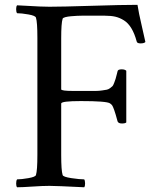

<svg xmlns="http://www.w3.org/2000/svg" viewBox="-20 -772 646 795"><path d="M50.8 -29.3Q68.4 -29.3 97.7 -34.4Q127 -39.6 128.9 -47.4Q134.8 -65.9 134.8 -131.3V-615.2Q134.8 -680.7 128.9 -698.7Q127 -707 97.7 -712.2Q68.4 -717.3 50.8 -717.3Q46.9 -721.7 46.9 -733.4Q46.9 -733.9 46.9 -734.9Q46.9 -745.6 50.8 -750Q62.5 -749.5 93 -747.8Q123.5 -746.1 144 -745.1Q164.6 -744.1 184.6 -744.1Q235.8 -744.1 360.6 -748Q485.4 -752 549.3 -752Q554.2 -719.2 566.9 -665.3Q579.6 -611.3 582 -598.1Q576.7 -592.3 562 -592.3Q547.4 -592.3 545.9 -600.6Q537.1 -633.3 523.9 -655Q510.7 -676.8 493.2 -687.7Q475.6 -698.7 457.5 -702.9Q439.5 -707 414.6 -707H317.4Q309.6 -707 299.3 -706.5Q289.1 -706.1 274.7 -704.8Q260.3 -703.6 250.2 -700.9Q240.2 -698.2 239.3 -694.3Q233.4 -676.3 233.4 -613.8V-402.3Q233.4 -395.5 282.2 -395.5H342.3Q363.3 -395.5 376.5 -395.5Q389.6 -395.5 402.6 -397.5Q415.5 -399.4 422.1 -400.6Q428.7 -401.9 435.8 -407Q442.9 -412.1 445.8 -415.3Q448.7 -418.5 452.6 -428.5Q456.5 -438.5 458.5 -445.1Q460.4 -451.7 464.4 -467.3Q465.8 -473.6 466.8 -477.1Q468.3 -484.9 483.9 -484.9Q497.1 -484.9 502.9 -479V-265.1Q498.5 -260.7 484.9 -260.7Q470.2 -260.7 466.8 -269.5Q458.5 -300.8 452.9 -316.4Q447.3 -332 444.1 -336.2Q440.9 -340.3 435.1 -344.2Q420.9 -353.5 314.9 -353.5Q233.4 -353.5 233.4 -343.3V-131.3Q233.4 -65.9 239.3 -47.4Q241.2 -39.6 275.6 -34.4Q310.1 -29.3 328.6 -29.3Q332 -24.9 332.3 -12.9Q332.5 -1 328.6 3.4Q212.4 -2.4 184.6 -2.4Q156.7 -2.4 114.3 0.5Q71.8 3.4 50.8 3.4Q46.9 -0.5 46.9 -11.7Q46.9 -24.4 50.8 -29.3Z"/></svg>

Font: Crimson
Style: Regular
Weight: 400
Version: Version 0.8